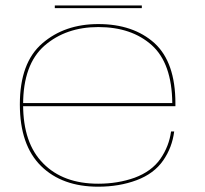

<svg xmlns="http://www.w3.org/2000/svg" viewBox="-20 -682 752 706"><path d="M341 4.5V-6.5Q212.5 -6.5 139 -81Q65 -155 65 -297.5Q65 -445 143.5 -514Q222.5 -582.5 341.5 -582.5Q464 -582.5 538.5 -515.5Q612 -449 613.5 -303H59.5V-291.5H625Q625 -297.5 625 -302Q625 -453 548 -523.5Q470 -593.5 341.5 -593.5Q217.5 -593.5 135.5 -522.5Q53 -451.5 53 -298Q53 -148.5 131 -71.5Q208.5 4.5 341 4.5ZM341 -6.5V4.5Q418.5 4.5 482.5 -19.5Q546.5 -43.5 580 -92Q613 -139.5 620.5 -198.5H609Q601.5 -143.5 569.5 -97.5Q537 -51.5 475 -28.5Q413.5 -6.5 341 -6.5ZM181.5 -652H501.5V-662H181.5Z"/></svg>

Font: Anybody Expanded Thin
Style: Regular
Weight: 250
Width: 7
Version: Version 1.113;gftools[0.9.25]